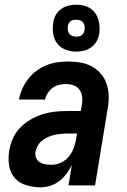

<svg xmlns="http://www.w3.org/2000/svg" viewBox="-20 -790 540 818"><path d="M152 8Q121 8 91.5 -1Q62 -10 43 -31.5Q24 -53 19 -83.5Q14 -114 19 -146Q23 -172 34 -198Q45 -224 64.5 -244.5Q84 -265 108.5 -279.5Q133 -294 159.5 -302.5Q186 -311 212.5 -314Q239 -317 265 -317H324L329 -345Q332 -362 330 -378.5Q328 -395 318.5 -408Q309 -421 293.5 -426.5Q278 -432 261 -432Q247 -432 232 -428.5Q217 -425 204.5 -416Q192 -407 183.5 -393.5Q175 -380 172 -366H61V-367Q65 -389 75 -411.5Q85 -434 100 -453.5Q115 -473 135 -488Q155 -503 177.5 -512Q200 -521 223.5 -524.5Q247 -528 269 -528Q296 -528 322.5 -523.5Q349 -519 371 -507Q393 -495 409.5 -476Q426 -457 434 -433Q442 -409 443 -382.5Q444 -356 439 -329L385 0H272L286 -87Q277 -68 263.5 -50Q250 -32 232.5 -18.5Q215 -5 194 1.5Q173 8 152 8ZM201 -88Q221 -88 241.5 -98Q262 -108 275 -125Q288 -142 295 -162Q302 -182 305 -202L308 -221H265Q252 -221 238.5 -219.5Q225 -218 211 -215Q197 -212 184 -206Q171 -200 159.5 -191Q148 -182 141 -169Q134 -156 131 -143Q129 -129 134 -117Q139 -105 150 -98.5Q161 -92 174 -90Q187 -88 201 -88ZM304 -570Q281 -570 259 -578.5Q237 -587 223.5 -605Q210 -623 206.5 -646.5Q203 -670 207 -694Q209 -711 217.5 -726Q226 -741 240.5 -751.5Q255 -762 271.5 -766Q288 -770 305 -770Q320 -770 335.5 -766.5Q351 -763 363.5 -755Q376 -747 385 -735Q394 -723 398.5 -708Q403 -693 404 -677.5Q405 -662 403 -646Q400 -629 391.5 -614Q383 -599 368.5 -588.5Q354 -578 337.5 -574Q321 -570 304 -570ZM305 -634Q311 -634 317 -635Q323 -636 328 -640Q333 -644 336 -649.5Q339 -655 340 -661Q342 -670 340.5 -678.5Q339 -687 334.5 -693.5Q330 -700 322 -703Q314 -706 305 -706Q299 -706 292.5 -705Q286 -704 281 -700Q276 -696 273 -690.5Q270 -685 269 -679Q268 -670 269 -661.5Q270 -653 275 -646.5Q280 -640 288 -637Q296 -634 305 -634Z"/></svg>

Font: Iosevka Term Curly Oblique
Style: Bold
Weight: 700
Italic angle: -9°
Designer: Belleve Invis
Foundry: Belleve Invis
Version: Version 32.3.0